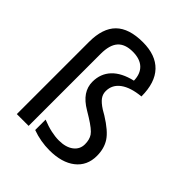

<svg xmlns="http://www.w3.org/2000/svg" viewBox="-182 -742 865 865"><g transform="rotate(45 250.0 -309.5)"><path d="M55.7 -460Q55.7 -546.9 98.1 -588.9Q140.6 -630.9 228.5 -630.9Q310.5 -630.9 353.5 -585.9Q396.5 -541 396.5 -453.1Q334 -447.3 299.8 -422.4Q265.6 -397.5 265.6 -356.4Q265.6 -336.9 276.9 -321.3Q288.1 -305.7 315.4 -288.1L338.9 -274.4Q400.4 -236.3 422.4 -202.6Q444.3 -168.9 444.3 -122.1Q444.3 -59.6 398.9 -23.9Q353.5 11.7 274.4 11.7Q247.1 11.7 219.2 6.8Q191.4 2 165 -7.8V-74.2Q196.3 -61.5 223.1 -55.7Q250 -49.8 273.4 -49.8Q317.4 -49.8 343.3 -69.3Q369.1 -88.9 369.1 -121.1Q369.1 -150.4 356.4 -169.4Q343.8 -188.5 294.9 -218.8L267.6 -235.4Q229.5 -257.8 211.4 -284.7Q193.4 -311.5 193.4 -343.8Q193.4 -395.5 226.1 -430.2Q258.8 -464.8 322.3 -479.5Q321.3 -522.5 296.9 -545.4Q272.5 -568.4 226.6 -568.4Q177.7 -568.4 154.3 -542Q130.9 -515.6 130.9 -459V0H55.7Z"/></g></svg>

Font: BabelStone Marchen
Style: Regular
Weight: 400
Designer: Andrew West
Foundry: Andrew West
Version: Version 9.003 2021-11-11